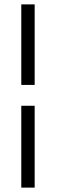

<svg xmlns="http://www.w3.org/2000/svg" viewBox="-20 -793 258 875"><path d="M77 -773H138V-406H77ZM138 -311V62H77V-311Z"/></svg>

Font: Freesentation 3 Light
Style: Regular
Weight: 300
Designer: glyphs from Roboto by Christian Robertson / Hangul glyphs from Noto Sans CJK(Source Han Sans) by Jang Soo-young and Kang
Foundry: PT&
Version: Version 2.001